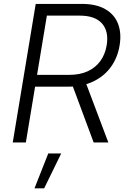

<svg xmlns="http://www.w3.org/2000/svg" viewBox="-20 -748 670 1008"><path d="M46.9 0 167.5 -727.5H409.2Q485.4 -727.5 533.2 -699.7Q581.1 -671.9 599.9 -622.6Q618.7 -573.2 607.9 -509.3Q597.2 -444.8 562 -396.2Q526.9 -347.7 469.7 -320.3Q412.6 -293 336.9 -293H133.3L143.6 -355H344.2Q399.9 -355 440.9 -374Q481.9 -393.1 507.1 -428Q532.2 -462.9 540 -509.8Q552.2 -582.5 515.9 -624.3Q479.5 -666 397.9 -666H226.1L115.7 0ZM471.7 0 349.6 -328.6H424.8L548.8 0ZM161.1 240.7 233.4 57.6H301.3L211.9 240.7Z"/></svg>

Font: Inter 18pt Light
Style: Italic
Weight: 300
Italic angle: -9.3988°
Designer: Rasmus Andersson
Foundry: rsms
Version: Version 4.001;git-66647c0bb